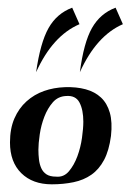

<svg xmlns="http://www.w3.org/2000/svg" viewBox="-20 -474 340 500"><path d="M149 -247Q179 -248 203 -241.5Q227 -235 243 -220Q259 -205 266 -180.5Q273 -156 269 -120Q264 -82 251 -57.5Q238 -33 218 -19Q198 -5 171.5 0.5Q145 6 115 6Q65 6 35.5 -23Q6 -52 6 -103Q6 -139 17.5 -165.5Q29 -192 49 -210Q69 -228 94.5 -237Q120 -246 149 -247ZM80 -84Q80 -71 81.5 -58.5Q83 -46 87.5 -36Q92 -26 101 -20Q110 -14 126 -14Q146 -12 159.5 -28Q173 -44 181.5 -67Q190 -90 193.5 -115Q197 -140 197 -157Q197 -188 187 -207Q177 -226 152 -224Q131 -223 117.5 -207.5Q104 -192 95.5 -170Q87 -148 83.5 -124Q80 -100 80 -84ZM168 -454 187 -411Q117 -381 74 -286Q85 -363 106.5 -401Q128 -439 168 -454ZM281 -454 300 -411Q231 -381 188 -286Q198 -363 219.5 -401Q241 -439 281 -454Z"/></svg>

Font: Lucien Schoenschriftv CAT
Style: Regular
Weight: 400
Designer: Lucian Bernhard 1928
Foundry: CAT-Fonts Peter Wiegel
Version: Version 1.000